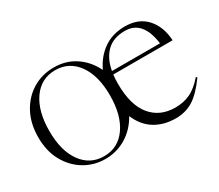

<svg xmlns="http://www.w3.org/2000/svg" viewBox="-99 -741 1110 971"><g transform="rotate(-30 455.5 -256.0)"><path d="M887 -115.5Q836 -45 791.5 -17.5Q747 10 689.5 10Q621 10 569.2 -21.5Q517.5 -53 490 -118Q455.5 -56.5 400 -23.2Q344.5 10 279 10Q213.5 10 158.8 -22.5Q104 -55 71 -114.2Q38 -173.5 38 -253.5Q38 -335 70.5 -395.2Q103 -455.5 158.2 -488.8Q213.5 -522 282 -522Q353 -522 407 -485.8Q461 -449.5 491.5 -387Q520 -448.5 572 -485.2Q624 -522 697 -522Q777 -522 822.2 -472Q867.5 -422 872 -340.5H525.5Q522.5 -316 522.5 -288Q522.5 -164 574 -101.2Q625.5 -38.5 715 -38.5Q763 -38.5 801.8 -56.5Q840.5 -74.5 880.5 -120.5ZM280 -5.5Q362 -5.5 410.2 -73.8Q458.5 -142 458.5 -258.5Q458.5 -373 410.5 -439.8Q362.5 -506.5 281 -506.5Q199 -506.5 150.8 -438.2Q102.5 -370 102.5 -253.5Q102.5 -139 150.5 -72.2Q198.5 -5.5 280 -5.5ZM686 -502.5Q618 -502.5 579.2 -464.2Q540.5 -426 528.5 -359H809Q790 -502.5 686 -502.5Z"/></g></svg>

Font: Newsreader 72pt Light
Style: Regular
Weight: 300
Designer: Hugues Gentile
Foundry: Production Type
Version: Version 1.003; ttfautohint (v1.8.3)